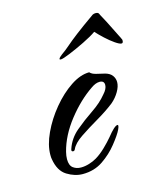

<svg xmlns="http://www.w3.org/2000/svg" viewBox="-77 -492 475 564"><g transform="rotate(-15 160.5 -210.5)"><path d="M107 13Q83 13 59.5 -1.5Q36 -16 30 -53Q29 -57 29 -66Q29 -96 45.5 -131.5Q62 -167 88.5 -199Q115 -231 145 -251Q175 -271 202 -271Q208 -264 221.5 -261Q235 -258 247 -255Q261 -251 267.5 -242Q274 -233 274 -222Q274 -209 265 -193.5Q256 -178 242 -166Q219 -148 189 -130.5Q159 -113 134.5 -96.5Q110 -80 103 -64Q101 -59 97 -59Q90 -59 93 -67Q103 -97 128 -118Q153 -139 180.5 -157.5Q208 -176 225 -197Q238 -211 238 -223Q238 -236 224 -236Q212 -236 198 -226Q158 -199 123 -154.5Q88 -110 76 -63Q73 -51 73 -41Q73 -22 83 -14.5Q93 -7 107 -7Q119 -7 132 -11Q145 -15 155 -21Q170 -30 185 -44.5Q200 -59 210 -71Q233 -100 242 -100Q247 -100 240.5 -86Q234 -72 214 -47Q195 -23 168.5 -5Q142 13 107 13ZM316 -328Q310 -328 297 -337Q284 -346 270.5 -358.5Q257 -371 247 -382Q233 -372 207.5 -359.5Q182 -347 160 -338Q138 -329 132 -329H131Q128 -329 128 -331Q128 -333 131.5 -336.5Q135 -340 138 -342Q151 -351 163.5 -362Q176 -373 197.5 -389.5Q219 -406 256 -432Q260 -434 265 -434Q273 -434 275 -429Q275 -428 282.5 -414.5Q290 -401 298.5 -383.5Q307 -366 313.5 -353.5Q320 -341 319 -342Q321 -340 321 -336Q321 -328 316 -328Z"/></g></svg>

Font: The Nautigal
Style: Bold
Weight: 700
Designer: Robert E. Leuschke
Foundry: Robert E. Leuschke
Version: Version 1.100; ttfautohint (v1.8.3)